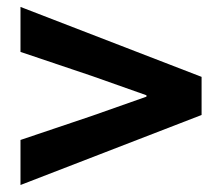

<svg xmlns="http://www.w3.org/2000/svg" viewBox="-20 -652 635 549"><path d="M244.4 -321.2 398.8 -375.6V-379.6L244.4 -434.2L38.6 -503.6V-632.2L556.4 -432.2V-323.2L38.6 -123V-251.8Z"/></svg>

Font: 寒蝉端黑体 Light
Style: Regular
Weight: 300
Designer: ChillDuanSans {Warren2060}; 
Source Han Sans {Ryoko NISHIZUKA 西塚涼子 (kana, bopomofo & ideographs); Paul D. Hunt (Latin, G
Foundry: ChillType&Adobe
Version: Version 1.300;Glyphs 3.3 (3306)